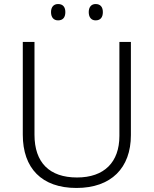

<svg xmlns="http://www.w3.org/2000/svg" viewBox="-20 -1015 762 952"><path d="M233 -955C233 -929 246 -914 268 -914C292 -914 304 -929 304 -955C304 -980 292 -995 268 -995C246 -995 233 -980 233 -955ZM420 -955C420 -929 433 -914 454 -914C478 -914 490 -929 490 -955C490 -980 478 -995 454 -995C433 -995 420 -980 420 -955ZM629 -345V-807H572V-341C572 -211 497 -135 362 -135C225 -135 151 -209 151 -347V-807H93V-347C93 -181 187 -83 359 -83C531 -83 629 -182 629 -345Z"/></svg>

Font: Noto Sans Telugu UI Light
Style: Regular
Weight: 300
Designer: Jelle Bosma - Monotype Design Team
Foundry: Monotype Imaging Inc.
Version: Version 2.005